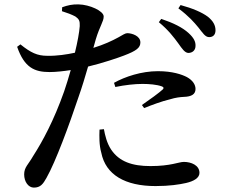

<svg xmlns="http://www.w3.org/2000/svg" viewBox="-20 -808 1040 874"><path d="M792 -610C809 -586 821 -568 837 -567C857 -567 870 -580 870 -599C871 -618 862 -636 839 -657C811 -683 768 -704 714 -722L703 -707C747 -671 773 -636 792 -610ZM883 -683C903 -658 914 -639 932 -639C950 -639 961 -650 961 -670C961 -692 951 -712 926 -732C899 -752 857 -770 802 -785L792 -770C841 -733 863 -707 883 -683ZM505 -412C549 -421 593 -426 629 -426C659 -426 694 -423 716 -415C725 -412 727 -407 721 -401C709 -389 657 -351 626 -330L636 -316C671 -330 716 -347 754 -356C780 -364 799 -366 817 -367C852 -368 870 -379 870 -403C870 -422 858 -442 831 -457C808 -469 765 -484 699 -484C624 -484 549 -459 499 -431ZM453 -220C458 -193 466 -157 486 -127C523 -72 582 -52 665 -52C758 -52 794 -71 817 -71C850 -71 888 -56 888 -21C888 2 862 17 827 25C796 32 751 39 688 39C550 39 461 -12 441 -113C431 -148 432 -187 433 -218ZM73 -606 58 -595C91 -500 137 -480 206 -480C234 -480 270 -484 302 -489C292 -454 282 -421 272 -392C225 -259 174 -165 131 -98C109 -59 90 -47 90 -14C90 19 109 46 134 46C164 46 176 30 192 1C233 -71 296 -242 337 -365C353 -410 368 -460 381 -505C448 -521 518 -545 544 -555C602 -577 619 -591 619 -615C619 -645 580 -657 559 -657C550 -657 537 -648 519 -638C490 -622 453 -605 405 -590L416 -629C434 -689 452 -710 452 -733C452 -758 388 -787 338 -788C310 -789 288 -784 263 -775L262 -757C285 -750 306 -742 323 -733C340 -721 344 -713 343 -689C341 -661 333 -617 321 -568C284 -560 239 -553 195 -554C150 -554 120 -568 73 -606Z"/></svg>

Font: Noto Serif HK SemiBold
Style: Regular
Weight: 600
Designer: Ryoko NISHIZUKA 西塚涼子 (kana & ideographs); Frank Grießhammer (Latin, Greek & Cyrillic); Wenlong ZHANG 张文龙 (bopomofo); San
Foundry: Adobe
Version: Version 2.001;hotconv 1.1.0;makeotfexe 2.6.0